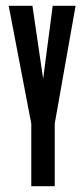

<svg xmlns="http://www.w3.org/2000/svg" viewBox="-20 -643 290 663"><path d="M88 0V-216L10 -623H92L129 -371L162 -623H241L169 -216V0Z"/></svg>

Font: Inconsolata UltraCondensed Black
Style: Regular
Weight: 900
Width: 1
Monospace: yes
Designer: Raph Levien, Cyreal, Brenton Simpson
Foundry: Raph Levien, Cyreal, Google
Version: Version 3.001; ttfautohint (v1.8.2.53-6de2)